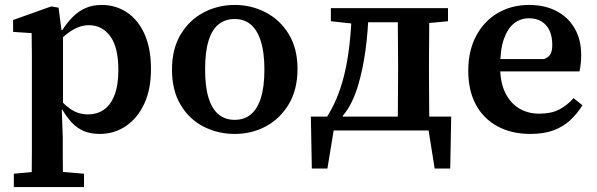

<svg xmlns="http://www.w3.org/2000/svg" viewBox="-20 -528 2414 777"><path d="M36 229V175L145 165H203L320 175V229ZM108 229Q108 192 108.5 157.5Q109 123 109 89Q109 55 109 22V-269Q109 -294 109 -314.5Q109 -335 108.5 -354.5Q108 -374 108 -394L33 -399V-447L187 -502L217 -497L229 -405L235 -401V-88L230 -84L234 28Q234 60 234 93Q234 126 234.5 159.5Q235 193 235 229ZM384 14Q346 14 318.5 2Q291 -10 270.5 -32Q250 -54 232 -85H192L197 -155Q231 -111 263.5 -88Q296 -65 337 -65Q372 -65 399.5 -83.5Q427 -102 443 -142Q459 -182 459 -244Q459 -337 426 -381.5Q393 -426 340 -426Q314 -426 290 -415Q266 -404 242.5 -384Q219 -364 195 -336L190 -406H232Q252 -437 274.5 -459.5Q297 -482 325.5 -495Q354 -508 392 -508Q448 -508 493.5 -478Q539 -448 565 -390Q591 -332 591 -249Q591 -166 563.5 -107.5Q536 -49 489 -17.5Q442 14 384 14Z M930 14Q861 14 803 -16Q745 -46 710.5 -104.5Q676 -163 676 -246Q676 -330 711 -388.5Q746 -447 804 -477.5Q862 -508 930 -508Q997 -508 1055 -478Q1113 -448 1148.5 -390Q1184 -332 1184 -249Q1184 -166 1149 -107Q1114 -48 1056.5 -17Q999 14 930 14ZM930 -43Q968 -43 994.5 -64.5Q1021 -86 1035.5 -131Q1050 -176 1050 -246Q1050 -316 1035.5 -361.5Q1021 -407 994.5 -429Q968 -451 930 -451Q891 -451 864.5 -429.5Q838 -408 824 -363Q810 -318 810 -248Q810 -177 824 -132Q838 -87 864.5 -65Q891 -43 930 -43Z M1759 0H1285L1337 -41L1305 154H1242L1238 -56H1806L1802 154H1739L1708 -41ZM1589 0Q1590 -30 1590 -67.5Q1590 -105 1590.5 -144Q1591 -183 1591 -218V-277Q1591 -312 1590.5 -351Q1590 -390 1590 -427.5Q1590 -465 1589 -495H1718Q1717 -465 1717 -427.5Q1717 -390 1716.5 -351Q1716 -312 1716 -277V-218Q1716 -183 1716.5 -144Q1717 -105 1717 -67.5Q1717 -30 1718 0ZM1319 -442V-495H1431V-432H1412ZM1662 -432V-495H1793V-442L1686 -432ZM1294 -41Q1320 -79 1340 -125Q1360 -171 1373.5 -226.5Q1387 -282 1394.5 -349Q1402 -416 1404 -495H1472Q1470 -403 1459 -324Q1448 -245 1429 -182Q1418 -145 1403 -114.5Q1388 -84 1367 -59V-15ZM1438 -438V-495H1622V-438Z M2127 14Q2050 14 1993 -17Q1936 -48 1905.5 -105Q1875 -162 1875 -242Q1875 -322 1906.5 -382Q1938 -442 1994 -475Q2050 -508 2121 -508Q2185 -508 2232.5 -483Q2280 -458 2306 -412.5Q2332 -367 2332 -305Q2332 -285 2330 -268.5Q2328 -252 2325 -239H1952V-289H2182Q2202 -297 2208.5 -310.5Q2215 -324 2215 -346Q2215 -381 2203.5 -405Q2192 -429 2171 -441.5Q2150 -454 2120 -454Q2087 -454 2061 -434Q2035 -414 2019.5 -371Q2004 -328 2004 -257Q2004 -195 2024.5 -153Q2045 -111 2080.5 -89.5Q2116 -68 2162 -68Q2211 -68 2243.5 -85Q2276 -102 2301 -131L2337 -102Q2316 -68 2287.5 -41.5Q2259 -15 2220 -0.5Q2181 14 2127 14Z"/></svg>

Font: Source Serif 4 SemiBold
Style: Regular
Weight: 600
Designer: Frank Grießhammer
Foundry: Adobe Systems Incorporated
Version: Version 4.004;hotconv 1.0.116;makeotfexe 2.5.65601